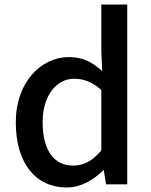

<svg xmlns="http://www.w3.org/2000/svg" viewBox="-20 -817 670 851"><path d="M276 14C339 14 396 -20 437 -62H440L450 0H544V-797H429V-593L433 -502C389 -541 349 -564 285 -564C163 -564 50 -454 50 -275C50 -92 139 14 276 14ZM304 -83C218 -83 169 -152 169 -276C169 -395 232 -468 308 -468C349 -468 388 -455 429 -418V-150C389 -103 350 -83 304 -83Z"/></svg>

Font: Noto Sans CJK HK Medium
Style: Regular
Weight: 500
Designer: Ryoko NISHIZUKA 西塚涼子 (kana, bopomofo & ideographs); Paul D. Hunt (Latin, Greek & Cyrillic); Sandoll Communications 산돌커뮤니
Foundry: Adobe
Version: Version 2.004;hotconv 1.0.118;makeotfexe 2.5.65603